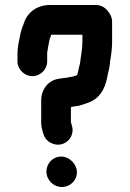

<svg xmlns="http://www.w3.org/2000/svg" viewBox="-20 -720 519 769"><path d="M166 -33C166 1 194 29 228 29C261 29 288 3 288 -30C288 -63 258 -93 225 -93C192 -93 166 -66 166 -33ZM110 -415C142 -415 169 -442 169 -474V-509C171 -521 174 -541 177 -554C178 -566 183 -571 185 -581H310V-552C310 -523 304 -498 301 -470L299 -460C295 -448 294 -434 290 -423C290 -422 290 -421 289 -419C283 -417 270 -412 263 -412C250 -409 245 -408 231 -407L213 -404C173 -398 145 -361 145 -318V-229C145 -218 147 -206 151 -193L154 -183C159 -167 168 -156 183 -148C233 -122 283 -168 268 -217L265 -227C265 -228 265 -228 264 -229V-291C269 -293 274 -293 280 -294C297 -295 320 -304 334 -309C379 -326 400 -361 410 -413C412 -428 417 -441 419 -455L421 -475C425 -496 429 -528 429 -552V-634C429 -648 423 -663 410 -678C397 -693 382 -700 363 -700H180C124 -700 86 -666 74 -622C68 -608 63 -593 60 -575C55 -552 50 -528 50 -503V-474C50 -442 78 -415 110 -415Z"/></svg>

Font: Electronic
Style: Nord
Weight: 900
Version: Version 1.011